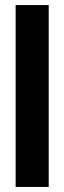

<svg xmlns="http://www.w3.org/2000/svg" viewBox="-20 -740 254 760"><path d="M41.9 0V-720H172.8V0Z"/></svg>

Font: Orbitron
Style: Regular
Weight: 400
Designer: Matt McInerney
Foundry: The League of Moveable Type
Version: Version 2.001